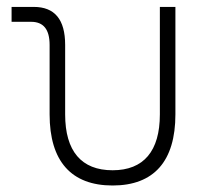

<svg xmlns="http://www.w3.org/2000/svg" viewBox="-20 -538 626 567"><path d="M312.5 9.8C434.6 9.8 498 -62 498 -200.2V-517.6H452.1V-200.2C452.1 -91.8 404.3 -35.2 312.5 -35.2C220.2 -35.2 172.4 -91.8 172.4 -200.2V-405.3C172.4 -480.5 141.6 -517.6 79.6 -517.6H14.2V-473.6H71.8C108.4 -473.6 126.5 -451.2 126.5 -405.3V-200.2C126.5 -62 190.4 9.8 312.5 9.8Z"/></svg>

Font: Cascadia Code PL ExtraLight
Style: Regular
Weight: 200
Monospace: yes
Designer: Aaron Bell
Foundry: Saja Typeworks
Version: Version 2404.023